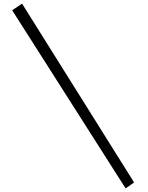

<svg xmlns="http://www.w3.org/2000/svg" viewBox="-20 -780 825 1071"><path d="M728 237.8 103 -759.8 47.9 -722.7 680.7 271Z"/></svg>

Font: Lora Italic
Style: Regular
Weight: 400
Italic angle: -3°
Designer: Olga Karpushina, Alexei Vanyashin
Foundry: Cyreal
Version: Version 1.011;PS 001.011;hotconv 1.0.70;makeotf.lib2.5.58329